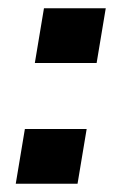

<svg xmlns="http://www.w3.org/2000/svg" viewBox="-20 -472 307 463"><path d="M189 -161 167 -29H18L40 -161ZM235 -452 213 -320H64L86 -452Z"/></svg>

Font: Relentless
Style: Condensed Bold Italic
Weight: 700
Width: 3
Italic angle: -7°
Designer: Sparks studio
Foundry: Sparks Studio
Version: Version 1.101